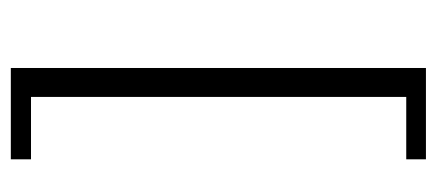

<svg xmlns="http://www.w3.org/2000/svg" viewBox="-245 -521 803 353"><g transform="rotate(90 156.5 -344.5)"><path d="M105 37.1V-726.1H272.9V-689.9H158.2V0H272.9V37.1Z"/></g></svg>

Font: HK Grotesk Light
Style: Regular
Weight: 300
Designer: Alfredo Marco Pradil and Stefan Peev
Foundry: Hanken Design Co.
Version: Version 1.045;PS 001.045;hotconv 1.0.88;makeotf.lib2.5.64775